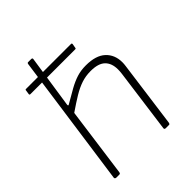

<svg xmlns="http://www.w3.org/2000/svg" viewBox="-206 -866 989 989"><g transform="rotate(-45 288.5 -371.0)"><path d="M57 -617Q53 -617 51.5 -619Q50 -621 51 -625L54 -645Q54 -652 59 -652H387Q393 -652 393 -646L389 -623Q389 -617 383 -617ZM87 0H65Q61 0 58 -3Q55 -6 56 -10L158 -734Q159 -739 160.5 -740.5Q162 -742 166 -742H187Q197 -742 195 -733L152 -446Q151 -435 158 -439Q202 -465 234.5 -483Q267 -501 297 -510.5Q327 -520 363 -520Q436 -520 472 -486.5Q508 -453 508 -398Q508 -392 507.5 -385.5Q507 -379 506 -372L457 -9Q456 -4 454.5 -2Q453 0 448 0H426Q415 0 417 -10L464 -358Q465 -366 465.5 -373.5Q466 -381 466 -388Q466 -433 441 -457.5Q416 -482 360 -482Q324 -482 292.5 -471.5Q261 -461 227 -440.5Q193 -420 148 -389L96 -8Q95 -4 93.5 -2Q92 0 87 0Z"/></g></svg>

Font: Libre Franklin Thin
Style: Italic
Weight: 100
Italic angle: -8°
Designer: Pablo Impallari, Rodrigo Fuenzalida, Nhung Nguyen
Foundry: Impallari Type
Version: Version 3.000